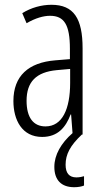

<svg xmlns="http://www.w3.org/2000/svg" viewBox="-20 -562 431 802"><path d="M254 126C254 83 273 46 322 0H325V-360C325 -485 288 -542 195 -542C153 -542 110 -530 73 -507L91 -465C129 -487 162 -496 189 -496C248 -496 272 -459 272 -358V-315L211 -310C99 -301 36 -245 36 -140C36 -61 72 10 156 10C222 10 255 -31 275 -84H277L283 -6C235 36 207 85 207 135C207 190 236 220 290 220C307 220 322 217 331 213V174C325 176 312 179 299 179C269 179 254 161 254 126ZM217 -269 273 -274V-216C273 -106 240 -34 170 -34C120 -34 91 -70 91 -141C91 -220 131 -261 217 -269Z"/></svg>

Font: Noto Sans Gurmukhi UI ExtraCondensed Light
Style: Regular
Weight: 300
Width: 2
Designer: Jelle Bosma - Monotype Design Team
Foundry: Monotype Imaging Inc.
Version: Version 2.004